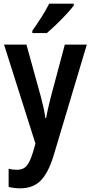

<svg xmlns="http://www.w3.org/2000/svg" viewBox="-20 -786 496 1046"><path d="M2 -543H124L204 -254Q211 -226 217.5 -197.5Q224 -169 227 -143H231Q235 -166 241.5 -194Q248 -222 256 -254L333 -543H453L272 62Q244 154 202.5 197Q161 240 90 240Q72 240 56.5 238Q41 236 27 232V133Q37 136 49 137.5Q61 139 73 139Q107 139 125.5 117Q144 95 160 42L173 -4ZM382 -756Q368 -737 342 -709Q316 -681 287 -653Q258 -625 235 -606H156V-618Q182 -655 206.5 -693.5Q231 -732 248 -766H382Z"/></svg>

Font: Noto Sans Georgian Condensed SemiBold
Style: Regular
Weight: 600
Width: 3
Designer: Monotype Design Team, Akaki Razmadze
Foundry: Google LLC
Version: Version 2.005; ttfautohint (v1.8.4.7-5d5b)